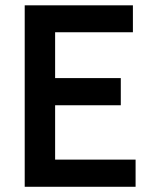

<svg xmlns="http://www.w3.org/2000/svg" viewBox="-20 -697 567 728"><path d="M73.7 -676.8H483.9V-574.7H189V-400.9H438V-297.9H189V-91.8H494.1V11.2H73.7Z"/></svg>

Font: Pyidaungsu Book
Style: Bold
Weight: 700
Designer: Sun Tun
Foundry: MCF
Version: Version 1.008;February 27, 2020;FontCreator 11.0.0.2408 32-b